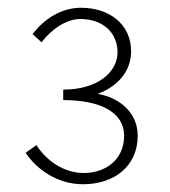

<svg xmlns="http://www.w3.org/2000/svg" viewBox="-20 -913 437 495"><path d="M194 -438C274 -438 335 -484 335 -563C335 -625 285 -662 232 -671C280 -689 318 -726 318 -781C318 -851 261 -893 189 -893C136 -893 92 -862 64 -825L87 -804C114 -839 152 -864 187 -864C246 -864 283 -828 283 -778C283 -728 233 -682 143 -682V-655C240 -655 300 -623 300 -563C300 -502 253 -467 196 -467C145 -467 100 -498 74 -539L46 -519C75 -476 128 -438 194 -438Z"/></svg>

Font: Harano Aji Gothic ExtraLight
Style: Regular
Weight: 250
Foundry: Masamichi Hosoda
Version: HaranoAjiGothic-ExtraLight version 20230610;ttx 4.39.4